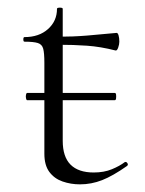

<svg xmlns="http://www.w3.org/2000/svg" viewBox="-20 -470 379 502"><path d="M51 -208Q49 -208 48 -213Q47 -218 48 -222.5Q49 -227 51 -227H280Q283 -227 283.5 -222.5Q284 -218 283.5 -213Q283 -208 280 -208ZM189 12Q165 12 143.5 4.5Q122 -3 109 -20.5Q96 -38 96 -68V-306Q96 -331 93 -342.5Q90 -354 79 -357.5Q68 -361 44 -361Q41 -361 41 -367Q41 -373 44 -373Q82 -373 105.5 -394Q129 -415 129 -447Q129 -450 136.5 -450Q144 -450 144 -447V-102Q144 -60 164.5 -39.5Q185 -19 225 -19Q252 -19 272.5 -27.5Q293 -36 306 -46Q310 -48 313 -43.5Q316 -39 312 -36Q275 -10 247 1Q219 12 189 12ZM282 -338Q243 -348 207.5 -350.5Q172 -353 132 -353V-374Q171 -374 207.5 -377Q244 -380 285 -384Q288 -384 290 -377.5Q292 -371 292 -361Q292 -354 289 -345.5Q286 -337 282 -338Z"/></svg>

Font: Cormorant Garamond Light Light
Style: Regular
Weight: 300
Version: Version 4.001